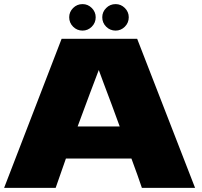

<svg xmlns="http://www.w3.org/2000/svg" viewBox="-20 -915 983 935"><path d="M671 0Q652 -57 620 -143H301L251 0H0L280 -726H648L930 0ZM563 -299Q525 -404 485 -509L461 -574Q426 -483 358 -299ZM317 -831Q317 -857 336 -876Q355 -895 382 -895Q408 -895 427 -876Q446 -857 446 -831Q446 -804 427 -785Q408 -766 382 -766Q355 -766 336 -785Q317 -804 317 -831ZM478 -831Q478 -857 497 -876Q516 -895 543 -895Q569 -895 588 -876Q607 -857 607 -831Q607 -804 588 -785Q569 -766 543 -766Q516 -766 497 -785Q478 -804 478 -831Z"/></svg>

Font: Mantou Sans
Style: Regular
Weight: 400
Designer: Mant0u / artakana
Foundry: Mant0u / artakana
Version: Version 1.001;October 22, 2023;FontCreator 14.0.0.2901 64-bi